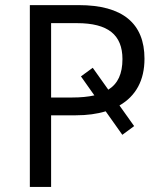

<svg xmlns="http://www.w3.org/2000/svg" viewBox="-20 -734 639 754"><path d="M395 -296.9Q343.8 -281.2 277.8 -281.2H180.7V0H97.2V-713.9H289.1Q418 -713.9 482.7 -660.9Q547.4 -607.9 547.4 -503.4Q547.4 -439.9 522.5 -393.8Q497.6 -347.7 449.2 -319.8L506.8 -238.8L460.4 -204.6ZM350.6 -359.4 297.9 -434.1 344.2 -467.8 405.3 -381.8Q433.6 -399.4 447.3 -429.2Q460.9 -459 460.9 -502Q460.9 -573.7 417.2 -608.4Q373.5 -643.1 282.7 -643.1H180.7V-351.1H263.7Q313 -351.1 350.6 -359.4Z"/></svg>

Font: Viking Open Sans
Style: Regular
Weight: 400
Foundry: Ascender Corporation
Version: Version 2.001